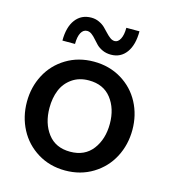

<svg xmlns="http://www.w3.org/2000/svg" viewBox="-105 -769 765 863"><g transform="rotate(15 277.5 -338.0)"><path d="M341.3 -546.9Q319.3 -546.9 302 -554.7Q284.7 -562.5 273.4 -573.7Q262.2 -585 252.9 -595.9Q243.7 -606.9 233.2 -614.7Q222.7 -622.6 211.4 -622.6Q193.4 -622.6 183.3 -604Q173.3 -585.4 173.3 -551.8H114.7Q114.7 -615.2 141.4 -650.1Q168 -685.1 214.4 -685.1Q233.9 -685.1 250.7 -677.2Q267.6 -669.4 278.8 -658.4Q290 -647.5 299.8 -636.7Q309.6 -626 320.1 -618.2Q330.6 -610.4 341.8 -610.4Q357.4 -610.4 367.4 -629.4Q377.4 -648.4 377.4 -681.6H438.5Q438.5 -618.2 412.4 -582.5Q386.2 -546.9 341.3 -546.9ZM31.7 -245.1Q31.7 -314 62 -371.3Q92.3 -428.7 148.7 -462.9Q205.1 -497.1 276.9 -497.1Q348.6 -497.1 405.3 -462.9Q461.9 -428.7 492.2 -371.3Q522.5 -314 522.5 -245.1Q522.5 -175.8 492.2 -117.9Q461.9 -60.1 405.3 -25.4Q348.6 9.3 276.9 9.3Q205.1 9.3 148.7 -25.4Q92.3 -60.1 62 -117.9Q31.7 -175.8 31.7 -245.1ZM417.5 -245.1Q417.5 -315.9 381.1 -362.8Q344.7 -409.7 276.9 -409.7Q231 -409.7 198.5 -386.7Q166 -363.8 151.4 -327.4Q136.7 -291 136.7 -245.1Q136.7 -173.3 172.9 -125.7Q209 -78.1 276.9 -78.1Q344.7 -78.1 381.1 -126Q417.5 -173.8 417.5 -245.1Z"/></g></svg>

Font: HK Grotesk SemiBold Legacy
Style: Regular
Weight: 600
Designer: Alfredo Marco Pradil
Foundry: Hanken Design Co.
Version: Version 2.022;PS 002.022;hotconv 1.0.88;makeotf.lib2.5.64775